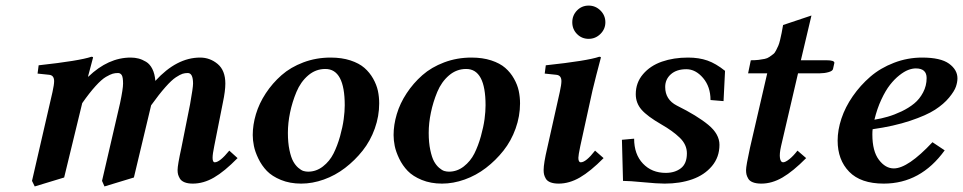

<svg xmlns="http://www.w3.org/2000/svg" viewBox="-20 -651 3466 691"><path d="M296.9 -376 297.9 -375Q369.6 -443.8 450.2 -443.8Q465.3 -443.8 478.5 -440.4Q491.7 -437 505.6 -428.7Q519.5 -420.4 528.3 -402.8Q537.1 -385.3 539.1 -359.9Q615.7 -443.8 700.2 -443.8Q735.8 -443.8 763.4 -420.7Q791 -397.5 791 -350.1Q791 -323.7 782.2 -282.2L751 -125Q745.1 -96.7 745.1 -83Q745.1 -66.9 752.9 -66.9Q771 -66.9 805.2 -108.9L835 -82Q787.6 -33.7 750 -12Q712.4 9.8 673.8 9.8Q655.8 9.8 644 4.9Q632.3 0 627.4 -8.3Q622.6 -16.6 620.8 -23.4Q619.1 -30.3 619.1 -39.1Q619.1 -56.6 632.8 -119.1L664.1 -275.9Q674.8 -335.9 674.8 -350.1Q674.8 -388.2 655.8 -388.2Q645.5 -388.2 637 -385.5Q628.4 -382.8 613 -372.8Q597.7 -362.8 575.2 -337.4Q552.7 -312 523.9 -272L461.9 -12.2L356 20L347.2 0L412.1 -279.8Q422.9 -331.5 422.9 -350.1Q422.9 -373.5 418 -380.9Q413.1 -388.2 404.8 -388.2Q394 -388.2 385.5 -385.7Q377 -383.3 361.3 -374.3Q345.7 -365.2 324 -341.3Q302.2 -317.4 275.9 -279.8L210.9 -12.2L105 20L95.2 0L168.9 -319.8Q174.8 -346.7 174.8 -358.9Q174.8 -379.9 157.2 -381.8L115.2 -386.2L119.1 -416Q266.1 -432.1 309.1 -446.8Q314.9 -446.8 314.9 -443.8Z M1088.9 -33.2Q1118.2 -33.2 1142.3 -52Q1166.5 -70.8 1180.4 -98.6Q1194.3 -126.5 1203.9 -160.6Q1213.4 -194.8 1217 -222.4Q1220.7 -250 1220.7 -272Q1220.7 -402.8 1150.9 -402.8Q1116.2 -402.8 1089.1 -379.6Q1062 -356.4 1046.9 -320.1Q1031.7 -283.7 1023.9 -245.8Q1016.1 -208 1016.1 -172.9Q1016.1 -137.7 1021.7 -111.1Q1027.3 -84.5 1035.2 -70.3Q1043 -56.2 1053.5 -47.1Q1064 -38.1 1072.3 -35.6Q1080.6 -33.2 1088.9 -33.2ZM889.6 -165Q889.6 -201.7 901.1 -240.2Q912.6 -278.8 936.5 -315.2Q960.4 -351.6 993.2 -380.4Q1025.9 -409.2 1071.8 -426.5Q1117.7 -443.8 1169.9 -443.8Q1210 -443.8 1241.2 -433.6Q1272.5 -423.3 1291.5 -406.7Q1310.5 -390.1 1323 -367.9Q1335.4 -345.7 1340.1 -324Q1344.7 -302.2 1344.7 -278.8Q1344.7 -232.9 1328.9 -188.5Q1313 -144 1285.2 -108.9Q1257.3 -73.7 1221.9 -46.6Q1186.5 -19.5 1145.5 -4.9Q1104.5 9.8 1064 9.8Q1023.4 9.8 991.2 -3.4Q959 -16.6 940.4 -35.9Q921.9 -55.2 909.9 -80.1Q897.9 -105 893.8 -125.7Q889.6 -146.5 889.6 -165Z M1595.7 -33.2Q1625 -33.2 1649.2 -52Q1673.3 -70.8 1687.3 -98.6Q1701.2 -126.5 1710.7 -160.6Q1720.2 -194.8 1723.9 -222.4Q1727.5 -250 1727.5 -272Q1727.5 -402.8 1657.7 -402.8Q1623 -402.8 1595.9 -379.6Q1568.8 -356.4 1553.7 -320.1Q1538.6 -283.7 1530.8 -245.8Q1522.9 -208 1522.9 -172.9Q1522.9 -137.7 1528.6 -111.1Q1534.2 -84.5 1542 -70.3Q1549.8 -56.2 1560.3 -47.1Q1570.8 -38.1 1579.1 -35.6Q1587.4 -33.2 1595.7 -33.2ZM1396.5 -165Q1396.5 -201.7 1408 -240.2Q1419.4 -278.8 1443.4 -315.2Q1467.3 -351.6 1500 -380.4Q1532.7 -409.2 1578.6 -426.5Q1624.5 -443.8 1676.8 -443.8Q1716.8 -443.8 1748 -433.6Q1779.3 -423.3 1798.3 -406.7Q1817.4 -390.1 1829.8 -367.9Q1842.3 -345.7 1846.9 -324Q1851.6 -302.2 1851.6 -278.8Q1851.6 -232.9 1835.7 -188.5Q1819.8 -144 1792 -108.9Q1764.2 -73.7 1728.8 -46.6Q1693.4 -19.5 1652.3 -4.9Q1611.3 9.8 1570.8 9.8Q1530.3 9.8 1498 -3.4Q1465.8 -16.6 1447.3 -35.9Q1428.7 -55.2 1416.7 -80.1Q1404.8 -105 1400.6 -125.7Q1396.5 -146.5 1396.5 -165Z M2098.6 -630.9Q2123 -630.9 2140.9 -613.3Q2158.7 -595.7 2158.7 -570.8Q2158.7 -546.4 2140.9 -528.8Q2123 -511.2 2098.6 -511.2Q2073.7 -511.2 2056.6 -528.6Q2039.6 -545.9 2039.6 -570.8Q2039.6 -595.7 2056.6 -613.3Q2073.7 -630.9 2098.6 -630.9ZM2112.3 -325.2 2068.4 -125Q2061.5 -91.8 2061.5 -83Q2061.5 -66.9 2070.3 -66.9Q2088.9 -66.9 2121.6 -108.9L2152.3 -82Q2105 -34.2 2066.9 -12.2Q2028.8 9.8 1990.7 9.8Q1972.7 9.8 1960.9 5.1Q1949.2 0.5 1944.3 -8.1Q1939.5 -16.6 1938 -23.4Q1936.5 -30.3 1936.5 -39.1Q1936.5 -63 1949.7 -119.1L1994.6 -319.8Q2000.5 -346.7 2000.5 -358.9Q2000.5 -379.9 1982.4 -381.8L1940.4 -386.2L1944.3 -416Q2094.2 -432.1 2136.7 -446.8Q2142.6 -446.8 2142.6 -443.8Q2124.5 -376 2112.3 -325.2Z M2372.1 9.8Q2345.7 9.8 2295.4 4.9Q2245.1 0 2222.2 0L2218.3 -147.9L2262.2 -151.9Q2262.2 -95.7 2293.9 -62.3Q2325.7 -28.8 2376 -28.8Q2408.7 -28.8 2430.4 -45.4Q2452.1 -62 2452.1 -99.1Q2452.1 -130.4 2426.8 -155Q2401.4 -179.7 2360.4 -203.1Q2309.6 -232.4 2288.8 -256.3Q2268.1 -280.3 2268.1 -312Q2268.1 -353.5 2294.2 -384Q2320.3 -414.6 2362.3 -429.2Q2404.3 -443.8 2456.1 -443.8Q2495.6 -443.8 2526.1 -433.1Q2556.6 -422.4 2589.4 -396L2584 -287.1L2537.1 -291Q2537.1 -338.9 2510.3 -370.4Q2483.4 -401.9 2450.2 -401.9Q2415 -401.9 2394.5 -383.8Q2374 -365.7 2374 -337.9Q2374 -292.5 2416 -271Q2488.8 -234.9 2529.1 -201.7Q2569.3 -168.5 2569.3 -129.9Q2569.3 -85.4 2542.2 -53.2Q2515.1 -21 2471.2 -5.6Q2427.2 9.8 2372.1 9.8Z M2679.2 -119.1 2741.2 -387.2H2672.4L2682.1 -434.1Q2697.8 -434.1 2710 -435.5Q2722.2 -437 2731.9 -439Q2741.7 -440.9 2749.3 -446.3Q2756.8 -451.7 2762.7 -456.1Q2768.6 -460.4 2773.2 -470Q2777.8 -479.5 2781 -486.3Q2784.2 -493.2 2787.6 -507.6Q2791 -522 2793 -532Q2794.9 -542 2798.3 -561L2900.4 -595.2L2862.3 -434.1H2955.1Q2982.9 -434.1 2982.9 -424.8L2978 -402.8Q2976.6 -395.5 2961.9 -391.4Q2947.3 -387.2 2931.2 -387.2H2852.1L2791 -125Q2784.7 -97.2 2787.1 -82Q2789.6 -66.9 2798.3 -66.9Q2806.6 -66.9 2820.8 -78.1Q2835 -89.4 2850.1 -108.9L2881.3 -82Q2834 -34.2 2796.1 -12.2Q2758.3 9.8 2720.2 9.8Q2701.7 9.8 2689.7 5.1Q2677.7 0.5 2672.9 -8.1Q2668 -16.6 2666.5 -23.4Q2665 -30.3 2665 -39.1Q2665 -54.2 2679.2 -119.1Z M3314.9 -370.1Q3314.9 -404.8 3275.9 -404.8Q3263.2 -404.8 3248.5 -399.2Q3233.9 -393.6 3216.6 -379.9Q3199.2 -366.2 3183.1 -345.7Q3167 -325.2 3151.9 -292.7Q3136.7 -260.3 3127 -220.2Q3151.4 -224.1 3175 -231Q3198.7 -237.8 3224.9 -250.2Q3251 -262.7 3270.3 -278.6Q3289.6 -294.4 3302.2 -318.4Q3314.9 -342.3 3314.9 -370.1ZM3425.8 -369.1Q3425.8 -355.5 3420.4 -339.4Q3415 -323.2 3395.8 -299.8Q3376.5 -276.4 3345.2 -256.1Q3314 -235.8 3255.6 -216.3Q3197.3 -196.8 3120.6 -186Q3119.6 -178.2 3119.6 -167Q3119.6 -106.9 3143.1 -75.9Q3166.5 -44.9 3196.8 -44.9Q3247.6 -44.9 3335.9 -139.2L3379.9 -109.9Q3293.5 9.8 3160.6 9.8Q3077.6 9.8 3036.1 -33Q2994.6 -75.7 2994.6 -145Q2994.6 -183.1 3008.3 -224.4Q3022 -265.6 3049.1 -304.7Q3076.2 -343.8 3112.3 -375Q3148.4 -406.2 3197.3 -425Q3246.1 -443.8 3298.8 -443.8Q3365.2 -443.8 3395.5 -421.9Q3425.8 -399.9 3425.8 -369.1Z"/></svg>

Font: Linux Libertine
Style: Bold Italic
Weight: 700
Italic angle: -11.5°
Designer: Philipp H. Poll
Foundry: Philipp H. Poll
Version: Version 4.0.5